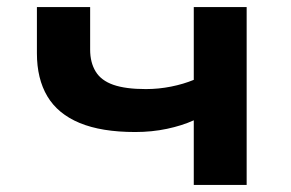

<svg xmlns="http://www.w3.org/2000/svg" viewBox="-20 -521 821 541"><path d="M526 0V-182Q493 -167 450.5 -158Q408 -149 361 -149Q266 -149 204.5 -174.5Q143 -200 113.5 -249.5Q84 -299 84 -371V-501H234V-381Q234 -345 249.5 -319.5Q265 -294 299.5 -282Q334 -270 391 -270Q427 -270 462 -277Q497 -284 526 -296V-501H675V0Z"/></svg>

Font: Nunito Sans 7pt Expanded
Style: Bold
Weight: 700
Width: 7
Designer: Vernon Adams
Foundry: Vernon Adams
Version: Version 3.101;gftools[0.9.27]